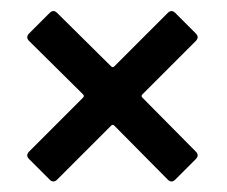

<svg xmlns="http://www.w3.org/2000/svg" viewBox="-20 -488 420 356"><path d="M343 -426Q350 -419 343 -412L244 -313Q241 -310 244 -307L343 -207Q350 -200 343 -193L305 -155Q298 -148 291 -155L192 -255Q189 -258 186 -255L86 -155Q79 -148 72 -155L34 -193Q27 -200 34 -207L134 -307Q137 -310 134 -313L34 -412Q27 -419 34 -426L72 -464Q79 -471 86 -464L186 -365Q189 -362 192 -365L291 -464Q298 -471 305 -464Z"/></svg>

Font: Barlow Condensed Medium
Style: Regular
Weight: 500
Width: 3
Designer: Jeremy Tribby
Foundry: Tribby Type
Version: Version 1.422;hotconv 1.0.109;makeotfexe 2.5.65596